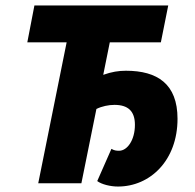

<svg xmlns="http://www.w3.org/2000/svg" viewBox="-20 -671 714 703"><path d="M412 12C530 12 630 -84 630 -236C630 -364 556 -412 441 -412C414 -412 389 -408 358 -397L382 -516H569L596 -651H106L80 -516H224L120 0H278L333 -272C353 -282 378 -287 399 -287C449 -287 474 -264 474 -214C474 -158 446 -119 416 -119C406 -119 398 -120 388 -126L336 -8C352 4 384 12 412 12Z"/></svg>

Font: Source Sans Pro Black
Style: Italic
Weight: 900
Italic angle: -11°
Designer: Paul D. Hunt
Foundry: Adobe Systems Incorporated
Version: Version 3.006;hotconv 1.0.111;makeotfexe 2.5.65597